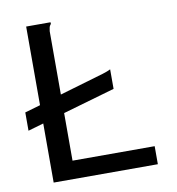

<svg xmlns="http://www.w3.org/2000/svg" viewBox="-73 -689 696 755"><g transform="rotate(-10 275.0 -311.5)"><path d="M81 0V-236L19 -218V-291L81 -309V-623H177Q179 -622 179 -620Q179 -616 175 -611.5Q171 -607 169 -589V-336L346 -388Q356 -391 363.5 -394Q371 -397 377 -400V-322L169 -262V-72H497V0Z"/></g></svg>

Font: Inconsolata SemiExpanded Medium
Style: Regular
Weight: 500
Width: 6
Monospace: yes
Designer: Raph Levien, Cyreal, Brenton Simpson
Foundry: Raph Levien, Cyreal, Google
Version: Version 3.001; ttfautohint (v1.8.2.53-6de2)